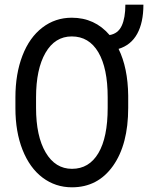

<svg xmlns="http://www.w3.org/2000/svg" viewBox="-20 -797 638 827"><path d="M532.2 -332.5V-385.3C531.2 -465 517.4 -532.1 490.7 -586.4C526.2 -597.2 552.9 -618.7 570.8 -651.1C588.7 -683.5 597.7 -725.4 597.7 -776.9H520C520 -739.1 514.8 -708.9 504.4 -686.3C494 -663.7 476.6 -650.2 452.1 -646C409.5 -695.8 355.1 -720.7 289.1 -720.7C241.5 -720.7 199.3 -706.5 162.4 -678.2C125.4 -649.9 96.8 -609.6 76.7 -557.4C56.5 -505.1 46.4 -445.1 46.4 -377.4V-331.1C46.4 -263.3 56.6 -203.5 77.1 -151.6C97.7 -99.7 126.4 -59.8 163.3 -32C200.3 -4.2 242.5 9.8 290 9.8C364.3 9.8 423.2 -21 466.8 -82.5C510.4 -144 532.2 -227.4 532.2 -332.5ZM443.8 -378.4V-332.5C443.8 -247.6 430.5 -182.5 403.8 -137.5C377.1 -92.4 339.2 -69.8 290 -69.8C242.2 -69.8 204.4 -93.3 176.8 -140.1C149.1 -187 135.3 -251.1 135.3 -332.5V-377.4C135.3 -458.5 148.8 -522.5 176 -569.6C203.2 -616.6 240.9 -640.1 289.1 -640.1C338.5 -640.1 376.7 -617.4 403.6 -571.8C430.4 -526.2 443.8 -461.8 443.8 -378.4Z"/></svg>

Font: Roboto Condensed
Style: Regular
Weight: 400
Designer: Google
Version: Version 2.134; 2016